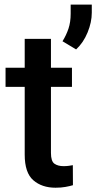

<svg xmlns="http://www.w3.org/2000/svg" viewBox="-20 -832 432 861"><path d="M302.7 -528.3V-442.4H208.5V-146Q208.5 -108.9 224.1 -97.9Q239.7 -86.9 265.1 -86.9Q277.3 -86.9 288.6 -88.4Q299.8 -89.8 306.6 -91.3L307.1 -1.5Q292.5 2.9 273.2 6.3Q253.9 9.8 229 9.8Q168 9.8 129.4 -23.7Q90.8 -57.1 90.8 -138.7V-442.4H4.9V-528.3H90.8V-657.7H208.5V-528.3ZM391.6 -811.5V-774.9Q391.6 -732.4 372.8 -686.5Q354 -640.6 321.3 -610.4L260.3 -647Q277.3 -674.3 287.1 -703.6Q296.9 -732.9 296.9 -770.5V-811.5Z"/></svg>

Font: Vazirmatn FD Medium
Style: Regular
Weight: 500
Designer: Saber Rastikerdar
Foundry: Saber Rastikerdar
Version: Version 33.003